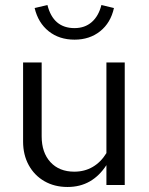

<svg xmlns="http://www.w3.org/2000/svg" viewBox="-20 -737 592 765"><path d="M249 8Q197 8 157 -15Q117 -38 94.5 -79Q72 -120 72 -173V-488H146V-194Q146 -129 181 -91Q216 -53 276 -53Q317 -53 349.5 -72Q382 -91 404 -127V-488H477V0H404V-79Q376 -36 337.5 -14Q299 8 249 8ZM277 -579Q216 -579 174 -612.5Q132 -646 118 -705L169 -717Q192 -625 277 -625Q318 -625 345.5 -649Q373 -673 384 -717L434 -705Q421 -646 379 -612.5Q337 -579 277 -579Z"/></svg>

Font: Red Hat Text
Style: Regular
Weight: 400
Designer: Pentagram, MCKL
Foundry: MCKL
Version: Version 1.030